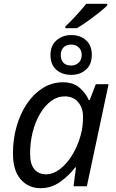

<svg xmlns="http://www.w3.org/2000/svg" viewBox="-20 -978 608 1008"><path d="M323 -830V-839Q349 -863 380 -897Q411 -931 433 -958H543V-949Q530 -936 502 -913.5Q474 -891 442.5 -868.5Q411 -846 384 -830ZM354 -585Q305 -585 275 -612.5Q245 -640 245 -689Q245 -739 277 -766.5Q309 -794 354 -794Q401 -794 431.5 -767Q462 -740 462 -690Q462 -640 431.5 -612.5Q401 -585 354 -585ZM354 -634Q377 -634 393 -649Q409 -664 409 -689Q409 -715 393 -729.5Q377 -744 354 -744Q329 -744 314 -729.5Q299 -715 299 -689Q299 -664 312.5 -649Q326 -634 354 -634ZM193 10Q129 10 88.5 -36.5Q48 -83 48 -173Q48 -248 67.5 -315.5Q87 -383 122 -434.5Q157 -486 205 -516Q253 -546 311 -546Q364 -546 397 -518Q430 -490 446 -453H451L483 -536H550L436 0H366L379 -99H375Q341 -55 295 -22.5Q249 10 193 10ZM222 -63Q259 -63 294.5 -90Q330 -117 358.5 -163Q387 -209 403 -266Q411 -295 413.5 -319.5Q416 -344 416 -365Q416 -412 390 -442Q364 -472 320 -472Q281 -472 248 -447.5Q215 -423 190 -380.5Q165 -338 151.5 -284Q138 -230 138 -171Q138 -117 160 -90Q182 -63 222 -63Z"/></svg>

Font: Manna Sans
Style: Italic
Weight: 400
Italic angle: -12°
Designer: Monotype Design Team
Foundry: Monotype Imaging Inc.
Version: Version 2.001.1; ttfautohint (v1.8.2)